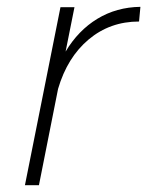

<svg xmlns="http://www.w3.org/2000/svg" viewBox="-20 -542 431 562"><path d="M391 -522 387 -479Q302 -479 239.5 -426.5Q177 -374 150 -282L94 0H53L157 -521H198L172 -391Q209 -453 265 -487Q321 -521 391 -522Z"/></svg>

Font: TypoPRO Montserrat
Style: Italic
Weight: 275
Italic angle: -11.3°
Designer: Julieta Ulanovsky
Foundry: Julieta Ulanovsky
Version: Version 6.001